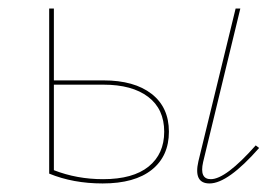

<svg xmlns="http://www.w3.org/2000/svg" viewBox="-20 -426 641 449"><path d="M222 -238Q294 -238 334.5 -206.5Q375 -175 375 -118Q375 -61 335 -29Q295 3 220 3Q151 3 95 -20V-406H106V-238ZM578 -86 586 -80Q513 3 470 3Q432 3 444 -49L531 -406H542L455 -47Q446 -7 473 -7Q508 -7 578 -86ZM221 -7Q291 -7 327.5 -36.5Q364 -66 364 -118Q364 -171 326.5 -199.5Q289 -228 222 -228H106V-28Q160 -7 221 -7Z"/></svg>

Font: EauTestInfant Hairline
Style: Italic
Weight: 250
Italic angle: -12°
Designer: Christian Thalmann (Catharsis Fonts)
Version: Version 0.001;PS 000.001;hotconv 1.0.88;makeotf.lib2.5.64775